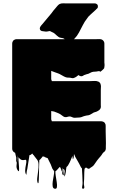

<svg xmlns="http://www.w3.org/2000/svg" viewBox="-20 -941 707 1181"><path d="M630 -133Q630 -113 631 -86.5Q632 -60 631 -38Q631 -33 631 -28Q631 -23 629 -18Q629 -17 628.5 -16.5Q628 -16 628 -16Q627 -12 624 -9.5Q621 -7 618 -5Q617 -3 614.5 -1Q612 1 610 4Q609 6 607 9Q605 12 603 15Q602 16 601 17Q600 18 599 20Q594 26 588.5 32Q583 38 578 45L571 55Q567 60 564 65Q561 70 557 75Q555 77 555 77Q552 81 544 86Q543 87 542 87.5Q541 88 539 89Q537 90 534 93Q531 96 528 97Q524 98 519.5 95.5Q515 93 512 91Q510 89 509 89Q511 87 506.5 91Q502 95 500 97Q498 118 498 139.5Q498 161 496 183Q495 192 498 205Q501 218 492 220Q483 221 485.5 207Q488 193 488 184Q487 161 486.5 139Q486 117 484 95Q483 94 483 93Q482 93 481.5 92.5Q481 92 481 92L476 84Q472 76 467.5 67Q463 58 458 50L443 24Q442 20 440 16.5Q438 13 436 8L435 7Q434 13 434 19.5Q434 26 432 32Q431 33 430 36Q429 39 428 38Q427 33 426.5 27.5Q426 22 426 18Q422 26 421 29Q418 36 415 43.5Q412 51 408 59Q405 66 398 77Q398 78 397.5 78Q397 78 397 78Q396 80 392 84Q390 86 389 86Q387 93 386.5 100.5Q386 108 385 116Q384 121 383 125.5Q382 130 381 135Q380 137 378.5 141.5Q377 146 376 144Q374 133 377 119.5Q380 106 372 99Q369 96 369 102Q369 108 370.5 117Q372 126 372 132.5Q372 139 368 136Q360 129 364 115.5Q368 102 364 92Q363 87 363.5 98Q364 109 360 113Q359 115 358.5 109.5Q358 104 356 101Q355 99 352.5 92Q350 85 345 88Q345 88 344.5 88Q344 88 344 89Q342 91 337 97.5Q332 104 325 110Q325 110 321 112Q320 123 323 142Q326 161 329 179.5Q332 198 330 210Q328 222 317 220Q306 218 304 205Q302 192 304.5 174.5Q307 157 310.5 139.5Q314 122 313 110Q312 110 312 109.5Q312 109 311 109Q310 109 310 108.5Q310 108 310 108Q308 106 306 102Q304 100 302 96Q297 84 292 70L277 40Q276 38 275.5 36Q275 34 273 32Q268 30 262.5 28Q257 26 252 24Q254 22 252 20Q251 21 251 22Q251 23 251 23Q249 23 245 21Q245 21 244.5 21Q244 21 244 20Q243 21 242 22.5Q241 24 240 25Q234 33 228 39L226 41Q226 41 225.5 41Q225 41 225 42Q224 42 223.5 42.5Q223 43 222 43Q221 58 220.5 85.5Q220 113 219.5 140.5Q219 168 217 183Q217 184 215 185.5Q213 187 213 186Q207 175 209 154.5Q211 134 214.5 111.5Q218 89 217 68.5Q216 48 205 37L191 19Q190 17 188.5 15Q187 13 185 12Q183 8 178 3Q178 3 178 3.5Q178 4 177 4Q174 8 169 11L162 14Q161 14 161 14.5Q161 15 160 15Q160 17 160 21.5Q160 26 158 34L150 85Q149 92 148 98Q147 104 145 110Q144 116 143 127Q142 138 141 133Q134 122 135 105Q136 88 139.5 72.5Q143 57 142 48Q141 39 130 43Q116 46 106 39Q104 37 102 35Q100 33 98 32Q97 30 95.5 27.5Q94 25 94 27Q93 37 94.5 53.5Q96 70 97 85.5Q98 101 97 108.5Q96 116 90 108Q81 96 81.5 80.5Q82 65 85.5 48.5Q89 32 86 17Q85 10 85.5 18.5Q86 27 85.5 39Q85 51 82 57Q79 64 79.5 50Q80 36 80 29L73 -1Q69 -3 66 -5Q55 -13 55 -27V-657Q55 -665 55 -673.5Q55 -682 60 -689Q63 -695 72 -698Q74 -699 76.5 -699.5Q79 -700 83 -700H571Q581 -700 592 -700.5Q603 -701 611 -695L617 -689Q622 -682 622 -674V-556Q623 -552 623 -546.5Q623 -541 623 -536Q623 -531 621 -523Q621 -522 620.5 -521.5Q620 -521 620 -520Q619 -520 619 -519.5Q619 -519 619 -519Q617 -517 617 -517Q616 -515 610 -510Q604 -505 603 -504Q601 -502 599 -501Q595 -499 595 -499.5Q595 -500 595 -501Q595 -501 593 -502.5Q591 -504 584 -503Q578 -501 574 -501Q567 -500 560.5 -500Q554 -500 547 -498Q540 -496 534.5 -492.5Q529 -489 523 -487Q518 -486 513 -484.5Q508 -483 503 -481Q498 -480 493 -476.5Q488 -473 483 -472Q476 -471 467 -476Q464 -479 462.5 -479Q461 -479 461 -479Q460 -476 457 -475Q453 -471 447.5 -467.5Q442 -464 436 -462Q429 -459 423.5 -460.5Q418 -462 411 -463Q407 -464 402 -463.5Q397 -463 392 -464Q382 -466 373 -471Q364 -476 355 -481Q347 -486 337.5 -489.5Q328 -493 319 -496L295 -505V-454L299 -442H533Q544 -442 559 -443Q574 -444 585 -439Q586 -439 587 -438Q593 -434 595 -431Q598 -427 599 -422Q600 -417 601 -412Q601 -406 600.5 -399.5Q600 -393 600 -387V-294Q600 -290 600.5 -286.5Q601 -283 600 -280Q600 -278 598 -274Q598 -273 597.5 -273Q597 -273 597 -272Q593 -264 583 -259Q582 -259 582 -258.5Q582 -258 581 -258Q575 -254 568.5 -252.5Q562 -251 557 -249Q549 -245 541 -239.5Q533 -234 524 -232Q519 -231 513 -230.5Q507 -230 502 -228Q497 -227 492 -225Q487 -223 482 -221Q473 -218 464 -218Q455 -218 447 -217H442Q440 -217 438 -216.5Q436 -216 434 -217Q428 -218 423.5 -220.5Q419 -223 414 -224Q405 -226 396 -222.5Q387 -219 378 -221Q371 -223 364.5 -228.5Q358 -234 350 -239Q342 -243 333 -247Q324 -251 315 -254Q317 -254 307 -256Q297 -258 295 -258V-207L299 -195H603Q609 -195 615 -192Q617 -192 620 -189Q622 -188 623 -187Q624 -186 625 -184Q627 -182 629 -176Q630 -173 630 -167ZM582 -900Q582 -893 579 -890.5Q576 -888 573 -885Q572 -883 569.5 -881Q567 -879 565 -877Q552 -864 537.5 -852Q523 -840 513 -824Q501 -809 489.5 -786.5Q478 -764 466 -741.5Q454 -719 439 -704Q435 -700 431 -697Q427 -694 423 -690Q420 -687 417 -684Q414 -681 409 -679Q404 -678 400 -680.5Q396 -683 392 -686Q386 -691 381 -697Q376 -703 368 -706Q361 -708 354 -708.5Q347 -709 340 -714Q329 -722 320 -731Q311 -740 297 -745Q294 -747 290.5 -748.5Q287 -750 285 -750Q281 -750 277 -748.5Q273 -747 269 -747Q263 -746 255 -747.5Q247 -749 237 -750Q236 -750 236 -750.5Q236 -751 235 -751Q227 -754 225 -763Q224 -768 227 -775Q230 -780 233.5 -784.5Q237 -789 241 -793L297 -860Q307 -875 320 -889Q326 -896 332 -903.5Q338 -911 346 -916Q356 -921 368.5 -920.5Q381 -920 391 -920H563Q571 -920 575 -916Q580 -913 581 -909Q582 -907 582 -904.5Q582 -902 582 -900Z"/></svg>

Font: Rubik Wet Paint
Style: Regular
Weight: 400
Designer: Hubert and Fischer, NaN
Foundry: Hubert and Fischer, NaN
Version: Version 2.200